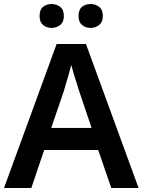

<svg xmlns="http://www.w3.org/2000/svg" viewBox="-20 -1029 711 956"><path d="M534 -93 469 -282H200L136 -93H0L262 -810H408L670 -93ZM374 -576Q370 -590 362 -614Q354 -638 346.5 -663.5Q339 -689 335 -706Q330 -686 322.5 -660Q315 -634 308 -611Q301 -588 298 -576L235 -392H436ZM177 -949Q177 -981 194.5 -995Q212 -1009 237 -1009Q261 -1009 279.5 -995Q298 -981 298 -949Q298 -919 279.5 -904.5Q261 -890 237 -890Q212 -890 194.5 -904.5Q177 -919 177 -949ZM371 -949Q371 -981 388.5 -995Q406 -1009 431 -1009Q455 -1009 473.5 -995Q492 -981 492 -949Q492 -919 473.5 -904.5Q455 -890 431 -890Q406 -890 388.5 -904.5Q371 -919 371 -949Z"/></svg>

Font: Noto Sans Telugu UI SemiBold
Style: Regular
Weight: 600
Designer: Jelle Bosma - Monotype Design Team
Foundry: Monotype Imaging Inc.
Version: Version 2.005; ttfautohint (v1.8.4.7-5d5b)